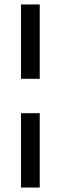

<svg xmlns="http://www.w3.org/2000/svg" viewBox="-20 -740 272 860"><path d="M158 -387V-720H74V-387ZM74 100H158V-233H74Z"/></svg>

Font: Rootstock Sans Body
Style: Regular
Weight: 400
Designer: Colophon Foundry, Jonny Pinhorn
Foundry: Colophon Foundry
Version: Version 1.200;FEAKit 1.0